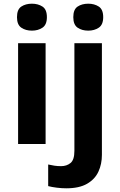

<svg xmlns="http://www.w3.org/2000/svg" viewBox="-20 -780 650 1040"><path d="M227 -546V0H78V-546ZM153 -760Q186 -760 210 -744.5Q234 -729 234 -687Q234 -646 210 -630Q186 -614 153 -614Q119 -614 95.5 -630Q72 -646 72 -687Q72 -729 95.5 -744.5Q119 -760 153 -760ZM339 240Q314 240 286.5 236.5Q259 233 241 228V111Q259 115 275 117.5Q291 120 311 120Q341 120 362 103Q383 86 383 37V-546H532V59Q532 109 513 150Q494 191 451.5 215.5Q409 240 339 240ZM377 -687Q377 -729 400.5 -744.5Q424 -760 458 -760Q491 -760 515 -744.5Q539 -729 539 -687Q539 -646 515 -630Q491 -614 458 -614Q424 -614 400.5 -630Q377 -646 377 -687Z"/></svg>

Font: Noto Sans Adlam Unjoined
Style: Bold
Weight: 700
Version: Version 3.001